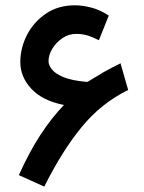

<svg xmlns="http://www.w3.org/2000/svg" viewBox="-20 -669 533 711"><path d="M454.6 -335.9Q354.5 -286.6 282 -198Q209.5 -109.4 144 22L49.8 -20.5Q89.8 -108.9 130.6 -170.9Q171.4 -232.9 216.8 -280.3Q137.2 -295.9 96.2 -340.1Q55.2 -384.3 55.2 -439Q55.2 -491.2 79.8 -539.3Q104.5 -587.4 149.9 -618.4Q195.3 -649.4 257.8 -649.4Q283.7 -649.4 316.4 -641.4Q349.1 -633.3 382.8 -611.3L346.2 -520Q323.2 -531.7 306.2 -537.1Q293.9 -541 283 -542.2Q272 -543.5 261.2 -543.5Q234.4 -543.5 211.2 -527.8Q188 -512.2 173.8 -488.8Q159.7 -465.3 159.7 -442.4Q159.7 -428.2 171.9 -412.4Q184.1 -396.5 214.8 -383.5Q245.6 -370.6 301.3 -365.7Q303.7 -365.7 304.7 -366.2Q339.4 -387.7 364 -401.9Q388.7 -416 426.3 -434.6Z"/></svg>

Font: Vazir Medium UI
Style: Medium-UI
Weight: 500
Designer: Saber Rastikerdar
Foundry: Saber Rastikerdar
Version: Version 30.0.0